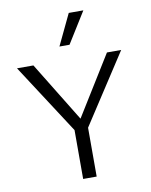

<svg xmlns="http://www.w3.org/2000/svg" viewBox="-97 -978 826 1049"><g transform="rotate(-10 316.0 -453.5)"><path d="M278 -271 27 -658H118L321 -327L526 -658H605L353 -271V0H278ZM358 -907H439L332 -735H276Z"/></g></svg>

Font: LXGW Bright TC
Style: Regular
Weight: 400
Designer: Christian Thalmann (Catharsis Fonts)
Foundry: LXGW / Christian Thalmann (Catharsis Fonts) / Fontworks Inc.
Version: Version 5.501